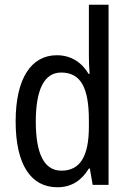

<svg xmlns="http://www.w3.org/2000/svg" viewBox="-20 -780 548 810"><path d="M222 10C283 10 325 -20 355 -69H359L371 0H438V-760H355V-543C355 -523 356 -494 358 -468H354C325 -517 279 -547 220 -547C111 -547 46 -448 46 -268C46 -86 110 10 222 10ZM239 -60C166 -60 131 -132 131 -267C131 -399 165 -474 238 -474C322 -474 355 -408 355 -272V-246C355 -122 319 -60 239 -60Z"/></svg>

Font: Noto Sans Kannada Condensed
Style: Regular
Weight: 400
Width: 3
Designer: Jelle Bosma - Monotype Design Team
Foundry: Monotype Imaging Inc.
Version: Version 2.005